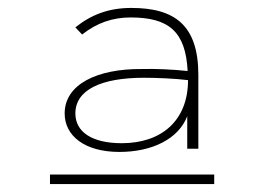

<svg xmlns="http://www.w3.org/2000/svg" viewBox="-20 -642 665 484"><path d="M281 -259C364 -259 430 -292 452 -349V-267H480V-453C480 -578 421 -622 311 -622C254 -622 210 -605 170 -573L187 -555C225 -585 265 -598 309 -598C405 -598 448 -563 453 -463C416 -467 369 -469 338 -468C224 -469 143 -429 143 -356C143 -300 193 -259 281 -259ZM170 -356C170 -415 234 -446 343 -446C374 -446 422 -444 454 -440C454 -337 386 -281 287 -281C211 -281 170 -310 170 -356ZM106 -202V-178H520V-202Z"/></svg>

Font: Inconsolata Expanded ExtraLight
Style: Regular
Weight: 200
Width: 7
Monospace: yes
Designer: Raph Levien, Cyreal, Brenton Simpson
Foundry: Raph Levien, Cyreal, Google
Version: Version 3.100